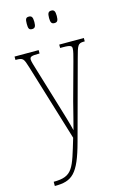

<svg xmlns="http://www.w3.org/2000/svg" viewBox="-144 -798 705 1100"><g transform="rotate(-15 209.0 -248.0)"><path d="M278 -662C294 -662 301 -670 301 -698C301 -728 294 -736 278 -736C262 -736 255 -728 255 -698C255 -670 262 -662 278 -662ZM145 -662C161 -662 168 -670 168 -698C168 -728 161 -736 145 -736C128 -736 123 -728 123 -698C123 -670 128 -662 145 -662ZM38 215V240H39C141 240 181 208 229 30L354 -432C374 -506 377 -516 413 -516H418V-536H272V-516H290C338 -516 341 -508 341 -494C341 -479 334 -454 326 -424L265 -201C249 -134 233 -78 224 -41C216 -77 196 -143 171 -225L111 -423C100 -459 92 -484 92 -495C92 -512 101 -516 147 -516H150V-536H7V-516H8C53 -516 55 -511 73 -453L211 0C160 169 153 215 38 215Z"/></g></svg>

Font: Noto Serif ExtraCondensed Thin
Style: Regular
Weight: 100
Width: 2
Designer: Monotype Design Team
Foundry: Monotype Imaging Inc.
Version: Version 2.013